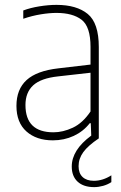

<svg xmlns="http://www.w3.org/2000/svg" viewBox="-20 -568 498 788"><path d="M197 8Q129.5 8 88.5 -28.5Q47.5 -65 47.5 -133.5Q47.5 -201.5 89.2 -239.5Q131 -277.5 219.5 -287.5L351.5 -303V-375.5Q351.5 -458.5 315 -486.8Q278.5 -515 211.5 -515Q183 -515 147.5 -509.2Q112 -503.5 75.5 -491V-525Q104.5 -536 141.8 -542Q179 -548 212 -548Q294.5 -548 340 -510.8Q385.5 -473.5 385.5 -375V0Q341.5 29.5 322 56.2Q302.5 83 302.5 114Q302.5 143 319 158.5Q335.5 174 365 174Q402 174 437 151.5V179.5Q422 189.5 403 194.8Q384 200 366.5 200Q323 200 298.8 177.8Q274.5 155.5 274.5 115.5Q274.5 47.5 354.5 -11.5L352.5 -62.5H348.5Q322 -28.5 282.5 -10.2Q243 8 197 8ZM84.5 -137Q84.5 -25 199.5 -25Q238.5 -25 279 -44Q319.5 -63 351.5 -110.5V-269.5L218.5 -254.5Q148 -247 116.2 -217.8Q84.5 -188.5 84.5 -137Z"/></svg>

Font: Encode Sans Semi Condensed Thin
Style: Regular
Weight: 100
Width: 4
Designer: Multiple Designers
Foundry: Impallari Type
Version: Version 3.000; ttfautohint (v1.8.3) -l 8 -r 50 -G 200 -x 14 